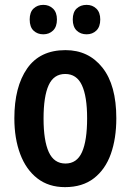

<svg xmlns="http://www.w3.org/2000/svg" viewBox="-20 -759 537 789"><path d="M458 -273Q458 -190 435.5 -126.5Q413 -63 366 -26.5Q319 10 247 10Q180 10 133.5 -26Q87 -62 63 -126Q39 -190 39 -273Q39 -402 91.5 -477.5Q144 -553 249 -553Q344 -553 401 -481Q458 -409 458 -273ZM159 -272Q159 -181 180.5 -134Q202 -87 249 -87Q296 -87 317 -134Q338 -181 338 -273Q338 -363 316.5 -409Q295 -455 248 -455Q201 -455 180 -409Q159 -363 159 -272ZM102 -679Q102 -709 118 -724Q134 -739 158 -739Q182 -739 198 -723.5Q214 -708 214 -679Q214 -649 198 -633.5Q182 -618 158 -618Q134 -618 118 -633Q102 -648 102 -679ZM279 -679Q279 -709 295 -724Q311 -739 336 -739Q360 -739 376 -723.5Q392 -708 392 -679Q392 -649 376 -633.5Q360 -618 336 -618Q311 -618 295 -633.5Q279 -649 279 -679Z"/></svg>

Font: Avrile Sans Condensed SemiBold
Style: Regular
Weight: 600
Width: 3
Designer: Monotype Design Team
Foundry: Monotype Imaging Inc.
Version: Version 2.001;September 10, 2019;FontCreator 11.5.0.2425 64-